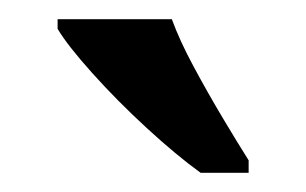

<svg xmlns="http://www.w3.org/2000/svg" viewBox="-20 -786 319 200"><path d="M189 -606Q164 -624 133 -652.5Q102 -681 76 -710Q50 -739 40 -756V-766H159Q167 -744 181.5 -717Q196 -690 211.5 -664Q227 -638 239 -619V-606Z"/></svg>

Font: Noto Serif ExtraCondensed SemiBold
Style: Regular
Weight: 600
Width: 2
Designer: Monotype Design Team
Foundry: Monotype Imaging Inc.
Version: Version 2.015; ttfautohint (v1.8.4.7-5d5b)